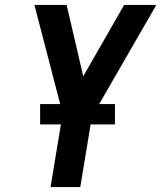

<svg xmlns="http://www.w3.org/2000/svg" viewBox="-20 -755 651 775"><path d="M184 0 233 -296 119 -735H249L316 -447L481 -735H611L351 -284L304 0ZM444 -253H142V-335H444Z"/></svg>

Font: Iosevka Aile Oblique
Style: Bold
Weight: 700
Italic angle: -9°
Designer: Belleve Invis
Foundry: Belleve Invis
Version: Version 31.1.0; ttfautohint (v1.8.4)